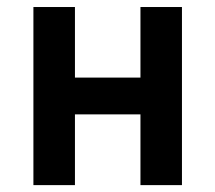

<svg xmlns="http://www.w3.org/2000/svg" viewBox="-20 -538 626 558"><path d="M77.1 0V-517.6H197.8V-312.5H388.2V-517.6H508.8V0H388.2V-205.6H197.8V0Z"/></svg>

Font: Caskaydia Cove SemiBold
Style: Regular
Weight: 600
Monospace: yes
Designer: Aaron Bell
Foundry: Saja Typeworks
Version: Version 4.300; ttfautohint (v1.8.3)